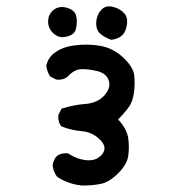

<svg xmlns="http://www.w3.org/2000/svg" viewBox="-20 -577 540 593"><path d="M234.4 -3.9Q191.4 -7.8 156.2 -31.2Q144.5 -46.9 142.6 -66.4Q144.5 -82 154.3 -93.8Q168 -105.5 189.5 -103.5Q219.7 -84 249.5 -82Q279.3 -80.1 295.9 -101.1Q312.5 -122.1 289.1 -145.5Q265.6 -168.9 232.4 -171.9Q199.2 -174.8 169.9 -186.5Q158.2 -200.2 160.2 -221.7L169.9 -241.2Q205.1 -252.9 243.2 -255.9Q281.2 -258.8 302.2 -282.2Q323.2 -305.7 315.9 -328.1Q308.6 -350.6 280.3 -357.4Q252 -364.3 230.5 -363.3Q209 -362.3 189.5 -340.8Q175.8 -329.1 154.3 -331.1L134.8 -340.8Q125 -356.4 123 -374Q127 -393.6 140.6 -407.2Q166 -430.7 207.5 -436.5Q249 -442.4 289.1 -435.5Q329.1 -428.7 360.4 -399.4Q391.6 -370.1 394.5 -344.7Q397.5 -319.3 393.6 -290Q389.6 -260.7 375 -242.2Q360.4 -223.6 344.7 -208Q372.1 -178.7 376 -150.4Q379.9 -122.1 376 -95.2Q372.1 -68.4 344.2 -41Q316.4 -13.7 290 -8.8Q263.7 -3.9 234.4 -3.9ZM323.2 -454.1Q296.9 -463.9 286.1 -476.6Q275.4 -489.3 277.3 -510.7Q279.3 -532.2 293 -546.9Q306.6 -561.5 329.6 -555.7Q352.5 -549.8 365.2 -534.2Q377.9 -518.6 369.1 -488.3Q360.4 -458 323.2 -454.1ZM171.9 -461.9Q152.3 -463.9 139.6 -479.5Q127 -495.1 128.9 -515.6Q130.9 -536.1 147.5 -547.9Q164.1 -559.6 187.5 -552.7Q210.9 -545.9 215.3 -527.8Q219.7 -509.8 214.4 -487.3Q209 -464.8 171.9 -461.9Z"/></svg>

Font: JasonHandwriting2
Style: Regular
Weight: 400
Version: Version 1.05.10